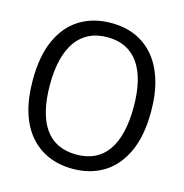

<svg xmlns="http://www.w3.org/2000/svg" viewBox="-108 -829 900 939"><g transform="rotate(15 341.5 -360.0)"><path d="M342 9Q274 9 219 -14.5Q164 -38 124 -84.5Q84 -131 63 -200Q42 -269 42 -360Q42 -483 79.5 -565Q117 -647 184.5 -688Q252 -729 342 -729Q410 -729 464.5 -705.5Q519 -682 558.5 -635.5Q598 -589 619.5 -520Q641 -451 641 -360Q641 -237 603 -155Q565 -73 498 -32Q431 9 342 9ZM342 -63Q394 -63 433.5 -82Q473 -101 499.5 -138.5Q526 -176 539.5 -232Q553 -288 553 -360Q553 -432 539.5 -487.5Q526 -543 499.5 -580.5Q473 -618 433.5 -637.5Q394 -657 342 -657Q289 -657 249.5 -637.5Q210 -618 183.5 -581Q157 -544 143 -488.5Q129 -433 129 -360Q129 -288 142.5 -232Q156 -176 182.5 -138.5Q209 -101 249 -82Q289 -63 342 -63Z"/></g></svg>

Font: Mona Sans SemiExpanded
Style: Regular
Weight: 400
Width: 6
Designer: Deni Anggara
Foundry: GitHub
Version: Version 2.000